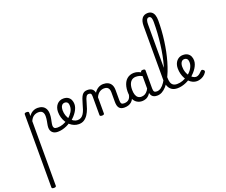

<svg xmlns="http://www.w3.org/2000/svg" viewBox="-334 -2000 4117 3496"><g transform="rotate(-20 1725.0 -252.0)"><path d="M142 953Q121 953 110.5 946.5Q100 940 100 927V-489Q100 -502 110.5 -508.5Q121 -515 142 -515Q164 -515 175 -508.5Q186 -502 186 -489V-424Q205 -453 231 -474.5Q257 -496 289 -507.5Q321 -519 356 -519Q408 -519 447.5 -500Q487 -481 509.5 -440.5Q532 -400 532 -334Q532 -310 529 -286.5Q526 -263 521.5 -240.5Q517 -218 512.5 -197Q508 -176 505 -156.5Q502 -137 502 -120Q502 -91 519 -74.5Q536 -58 579 -58Q593 -58 599.5 -46.5Q606 -35 604.5 -20.5Q603 -6 592 5.5Q581 17 560 17Q493 17 456 -18.5Q419 -54 419 -115Q419 -131 421.5 -150.5Q424 -170 428.5 -191.5Q433 -213 437 -236Q441 -259 443.5 -281.5Q446 -304 446 -326Q446 -379 422.5 -409Q399 -439 344 -439Q322 -439 299.5 -433Q277 -427 256 -414Q235 -401 217.5 -379Q200 -357 186 -325V927Q186 940 175 946.5Q164 953 142 953Z M560 17Q541 17 534.5 5.5Q528 -6 532 -20.5Q536 -35 548 -46.5Q560 -58 579 -58Q635 -58 686.5 -77Q738 -96 775 -124Q789 -133 799 -128Q809 -123 814 -110.5Q819 -98 817.5 -84.5Q816 -71 805 -64Q773 -41 731.5 -22.5Q690 -4 646 6.5Q602 17 560 17Z M779 -121Q801 -136 820.5 -153.5Q840 -171 856 -189Q878 -214 893.5 -239.5Q909 -265 917 -292.5Q925 -320 925 -349Q925 -401 905 -420.5Q885 -440 851 -440Q837 -440 830.5 -452Q824 -464 824.5 -479.5Q825 -495 832.5 -507Q840 -519 854 -519Q911 -519 946.5 -496Q982 -473 998 -435.5Q1014 -398 1014 -355Q1014 -321 1001.5 -285Q989 -249 967 -214.5Q945 -180 916 -148Q895 -124 871 -103Q847 -82 821 -64Z M967 17Q921 17 878.5 0Q836 -17 800.5 -48Q765 -79 738.5 -121.5Q712 -164 697.5 -214.5Q683 -265 683 -321Q683 -364 695.5 -400.5Q708 -437 731 -463.5Q754 -490 785.5 -504.5Q817 -519 854 -519Q868 -519 874.5 -507Q881 -495 880.5 -479.5Q880 -464 872 -452Q864 -440 850 -440Q837 -440 825 -435Q813 -430 803 -420.5Q793 -411 786.5 -397Q780 -383 776 -364.5Q772 -346 772 -323Q772 -266 789 -218Q806 -170 834.5 -134.5Q863 -99 898 -79.5Q933 -60 969 -60Q1010 -60 1039 -78Q1068 -96 1088.5 -128.5Q1109 -161 1124.5 -205.5Q1140 -250 1154 -304Q1169 -358 1183.5 -398Q1198 -438 1216 -464Q1234 -490 1259 -502.5Q1284 -515 1320 -515Q1334 -515 1340.5 -503.5Q1347 -492 1346.5 -477.5Q1346 -463 1338.5 -451.5Q1331 -440 1317 -440Q1303 -440 1291.5 -433Q1280 -426 1270 -411Q1260 -396 1251 -371Q1242 -346 1233 -310Q1218 -252 1197.5 -194Q1177 -136 1146 -88Q1115 -40 1071.5 -11.5Q1028 17 967 17Z M1850 17Q1816 17 1791 7.5Q1766 -2 1750 -21.5Q1734 -41 1726.5 -70.5Q1719 -100 1719 -140V-326Q1719 -361 1708.5 -386.5Q1698 -412 1676 -425.5Q1654 -439 1617 -439Q1596 -439 1573.5 -433Q1551 -427 1530.5 -413.5Q1510 -400 1491.5 -378Q1473 -356 1459 -324V-11Q1459 2 1448 8.5Q1437 15 1415 15Q1394 15 1383.5 8.5Q1373 2 1373 -11V-369Q1373 -411 1361 -425.5Q1349 -440 1318 -440Q1303 -440 1296 -451.5Q1289 -463 1289 -477.5Q1289 -492 1297 -503.5Q1305 -515 1320 -515Q1347 -515 1368.5 -509.5Q1390 -504 1406.5 -492.5Q1423 -481 1434 -463.5Q1445 -446 1451 -422L1453 -414Q1467 -438 1486 -457Q1505 -476 1527.5 -490Q1550 -504 1575.5 -511.5Q1601 -519 1629 -519Q1681 -519 1720.5 -500Q1760 -481 1782.5 -440.5Q1805 -400 1805 -334V-140Q1805 -95 1818.5 -76.5Q1832 -58 1869 -58Q1883 -58 1890 -46.5Q1897 -35 1895.5 -20.5Q1894 -6 1883 5.5Q1872 17 1850 17Z M1850 17Q1836 17 1829.5 5.5Q1823 -6 1824.5 -20.5Q1826 -35 1837 -46.5Q1848 -58 1869 -58Q1899 -58 1922.5 -66Q1946 -74 1963 -90Q1980 -106 1990.5 -130Q2001 -154 2005 -186Q2007 -201 2020 -205.5Q2033 -210 2045.5 -205.5Q2058 -201 2056 -186Q2052 -133 2035 -94.5Q2018 -56 1991 -31.5Q1964 -7 1928.5 5Q1893 17 1850 17Z M2195 17Q2138 17 2094 -10.5Q2050 -38 2025 -94Q2000 -150 2000 -235Q2000 -287 2010 -331Q2020 -375 2038.5 -410Q2057 -445 2084.5 -469Q2112 -493 2147 -506Q2182 -519 2224 -519Q2265 -519 2308 -503Q2351 -487 2385 -461V-386Q2345 -418 2308.5 -429Q2272 -440 2233 -440Q2207 -440 2184.5 -432Q2162 -424 2144.5 -408Q2127 -392 2114.5 -368Q2102 -344 2095.5 -312Q2089 -280 2089 -239Q2089 -184 2102 -144.5Q2115 -105 2141.5 -84Q2168 -63 2208 -63Q2244 -63 2275.5 -79.5Q2307 -96 2333.5 -132.5Q2360 -169 2379 -229L2395 -168Q2372 -91 2338.5 -51Q2305 -11 2267.5 3Q2230 17 2195 17ZM2485 17Q2451 17 2426 7.5Q2401 -2 2385 -21.5Q2369 -41 2361.5 -70.5Q2354 -100 2354 -140V-486Q2354 -501 2365 -508Q2376 -515 2398 -515Q2419 -515 2429.5 -508.5Q2440 -502 2440 -488V-140Q2440 -95 2453.5 -76.5Q2467 -58 2504 -58Q2513 -58 2517.5 -46.5Q2522 -35 2520.5 -20.5Q2519 -6 2510.5 5.5Q2502 17 2485 17Z M2485 17Q2466 17 2459.5 5.5Q2453 -6 2457 -20.5Q2461 -35 2473 -46.5Q2485 -58 2504 -58Q2547 -58 2586 -86Q2625 -114 2660 -166.5Q2695 -219 2724.5 -291Q2754 -363 2779 -449.5Q2804 -536 2823 -634Q2842 -732 2855 -836.5Q2868 -941 2875 -1048.5Q2882 -1156 2882 -1261Q2882 -1280 2895 -1289.5Q2908 -1299 2925.5 -1299Q2943 -1299 2956 -1289.5Q2969 -1280 2969 -1261Q2969 -1167 2962.5 -1069Q2956 -971 2942.5 -872.5Q2929 -774 2910 -679.5Q2891 -585 2865.5 -497Q2840 -409 2809.5 -331Q2779 -253 2743 -189Q2707 -125 2666.5 -79Q2626 -33 2580.5 -8Q2535 17 2485 17Z M2879 17Q2811 17 2767.5 -13Q2724 -43 2703.5 -98.5Q2683 -154 2683 -228V-1258Q2683 -1356 2721 -1406.5Q2759 -1457 2833 -1457Q2877 -1457 2908 -1434.5Q2939 -1412 2954 -1368.5Q2969 -1325 2969 -1261Q2969 -1242 2956 -1233Q2943 -1224 2925.5 -1224Q2908 -1224 2895 -1233Q2882 -1242 2882 -1261Q2882 -1300 2876.5 -1326Q2871 -1352 2858.5 -1364.5Q2846 -1377 2828 -1377Q2808 -1377 2795 -1364.5Q2782 -1352 2775.5 -1325.5Q2769 -1299 2769 -1258V-228Q2769 -176 2780.5 -137.5Q2792 -99 2820.5 -78.5Q2849 -58 2898 -58Q2912 -58 2918.5 -46.5Q2925 -35 2923.5 -20.5Q2922 -6 2911 5.5Q2900 17 2879 17Z M2879 17Q2860 17 2853.5 5.5Q2847 -6 2851 -20.5Q2855 -35 2867 -46.5Q2879 -58 2898 -58Q2954 -58 3005.5 -77Q3057 -96 3094 -124Q3108 -133 3118 -128Q3128 -123 3133 -110.5Q3138 -98 3136.5 -84.5Q3135 -71 3124 -64Q3092 -41 3050.5 -22.5Q3009 -4 2965 6.5Q2921 17 2879 17Z M3095 -120Q3118 -135 3138.5 -152.5Q3159 -170 3175 -189Q3197 -214 3212.5 -240.5Q3228 -267 3236 -294Q3244 -321 3244 -346Q3244 -399 3224 -419.5Q3204 -440 3170 -440Q3153 -440 3138.5 -432.5Q3124 -425 3113 -409.5Q3102 -394 3096 -372Q3090 -350 3090 -321Q3090 -264 3106.5 -216.5Q3123 -169 3150 -135Q3177 -101 3207.5 -82Q3238 -63 3265 -63Q3284 -63 3302 -70.5Q3320 -78 3339.5 -93Q3359 -108 3379 -130Q3393 -146 3406 -145.5Q3419 -145 3433 -134Q3447 -123 3449.5 -111Q3452 -99 3443 -85Q3418 -47 3384.5 -24.5Q3351 -2 3317 7.5Q3283 17 3254 17Q3214 17 3176.5 0Q3139 -17 3107.5 -48Q3076 -79 3052.5 -121.5Q3029 -164 3016 -214.5Q3003 -265 3003 -321Q3003 -355 3011 -385.5Q3019 -416 3034 -440.5Q3049 -465 3070 -482.5Q3091 -500 3117 -509.5Q3143 -519 3173 -519Q3230 -519 3265.5 -496Q3301 -473 3317 -435.5Q3333 -398 3333 -355Q3333 -321 3320.5 -285Q3308 -249 3286 -214.5Q3264 -180 3235 -148Q3213 -123 3188 -101Q3163 -79 3134 -60Z"/></g></svg>

Font: Playwrite ID
Style: Regular
Weight: 400
Designer: Veronika Burian, José Scaglione
Foundry: TypeTogether
Version: Version 1.002